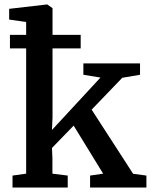

<svg xmlns="http://www.w3.org/2000/svg" viewBox="-20 -839 679 859"><path d="M36 0V-53.5L97 -62V-740.5L21 -751.5V-799.5L189.5 -819H191.5L215 -802.5V-314.5L212.5 -257.5L429.5 -492L353 -504.5V-555.5H606.5V-504.5L527 -491L390 -348.5L575.5 -61.5L635 -53.5V0H383V-53.5L441.5 -62L309.5 -277L212.5 -177L214.5 -131.5V-62L283 -53.5V0ZM24.5 -683H341V-622.5H24.5Z"/></svg>

Font: Merriweather SemiBold
Style: Regular
Weight: 600
Version: Version 2.100